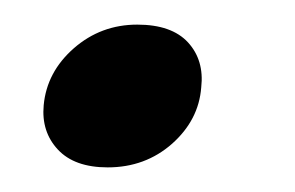

<svg xmlns="http://www.w3.org/2000/svg" viewBox="-20 -127 240 156"><path d="M67.5 9Q40.5 9 27 -5.5Q13.5 -20 15.5 -41.5Q18 -68.5 40 -87.8Q62 -107 91.5 -107Q119.5 -107 132.8 -92.5Q146 -78 143.5 -56Q141.5 -29.5 119.8 -10.2Q98 9 67.5 9Z"/></svg>

Font: Fraunces 144pt SuperSoft
Style: Italic
Weight: 400
Italic angle: -16°
Version: Version 1.000;[b76b70a41]